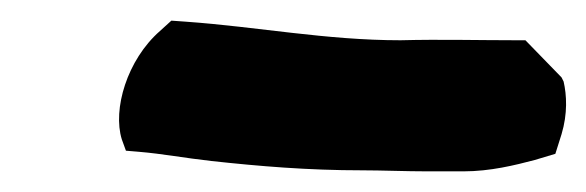

<svg xmlns="http://www.w3.org/2000/svg" viewBox="-20 -413 568 186"><path d="M98 -278 102 -267 114 -266C138 -264 158 -260 185 -257C231 -252 278 -248 331 -248C350 -248 373 -247 394 -247H429C455 -247 479 -253 498 -258L518 -264L524 -283C530 -303 529 -321 526 -334L524 -338L489 -374H480C443 -374 407 -375 368 -374C296 -374 230 -387 160 -392L146 -393L135 -383C103 -355 89 -307 98 -278Z"/></svg>

Font: SolarCharger
Style: 1052
Weight: 1000
Designer: Mew Too
Foundry: Cannot Into Space Fonts/KineticPlasma Fonts
Version: Version 1.100